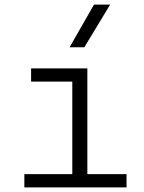

<svg xmlns="http://www.w3.org/2000/svg" viewBox="-20 -815 626 835"><path d="M85.9 0V-57.6H294.4V-460H115.2V-517.6H359.9V-57.6H530.3V0ZM282.7 -609.4 388.7 -794.9H459L346.7 -609.4Z"/></svg>

Font: Caskaydia Cove Light
Style: Regular
Weight: 300
Monospace: yes
Designer: Aaron Bell
Foundry: Saja Typeworks
Version: Version 4.300; ttfautohint (v1.8.3)